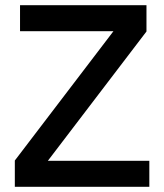

<svg xmlns="http://www.w3.org/2000/svg" viewBox="-20 -718 632 738"><path d="M554 -100V0H37V-101L416 -598H57V-698H543V-597L164 -100Z"/></svg>

Font: IBM Plex Sans Medium
Style: Regular
Weight: 500
Designer: Mike Abbink, Paul van der Laan, Pieter van Rosmalen
Foundry: Bold Monday
Version: Version 3.201